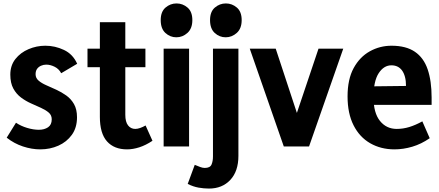

<svg xmlns="http://www.w3.org/2000/svg" viewBox="-20 -852 2553 1117"><path d="M214 17Q165 17 113.5 0Q62 -17 19 -51L73 -138Q101 -119 137.5 -108Q174 -97 206 -97Q238 -97 259.5 -111.5Q281 -126 281 -158Q281 -182 263.5 -197Q246 -212 218.5 -224.5Q191 -237 160.5 -250.5Q130 -264 102.5 -284.5Q75 -305 57.5 -337Q40 -369 40 -418Q40 -471 69.5 -508.5Q99 -546 146 -566Q193 -586 244 -586Q300 -586 352 -561.5Q404 -537 429 -481L336 -426Q323 -451 298 -463.5Q273 -476 249 -476Q233 -476 218.5 -469.5Q204 -463 195.5 -451Q187 -439 187 -420Q187 -398 204.5 -383Q222 -368 249.5 -356Q277 -344 307.5 -330Q338 -316 365.5 -296.5Q393 -277 410.5 -246.5Q428 -216 428 -170Q428 -109 398 -67.5Q368 -26 319.5 -4.5Q271 17 214 17Z M719 17Q644 17 602.5 -29.5Q561 -76 561 -172V-723H709V-184Q709 -143 725 -122.5Q741 -102 767 -102Q780 -102 795.5 -107.5Q811 -113 827 -122L867 -33Q828 -7 790.5 5Q753 17 719 17ZM489 -461V-569H826V-461Z M932 0V-569H1080V0ZM1006 -635Q970 -635 942.5 -660Q915 -685 915 -735Q915 -784 943 -808Q971 -832 1007 -832Q1043 -832 1071 -808Q1099 -784 1099 -735Q1099 -686 1070.5 -660.5Q1042 -635 1006 -635Z M1196 245Q1166 245 1135 239.5Q1104 234 1072 218L1113 107Q1130 114 1144.5 119.5Q1159 125 1171 125Q1202 125 1210.5 105.5Q1219 86 1219 58V-569H1367V55Q1367 144 1320 194.5Q1273 245 1196 245ZM1293 -635Q1257 -635 1229.5 -660Q1202 -685 1202 -735Q1202 -784 1230 -808Q1258 -832 1294 -832Q1330 -832 1358 -808Q1386 -784 1386 -735Q1386 -686 1357.5 -660.5Q1329 -635 1293 -635Z M1833 -569H1977L1778 0H1631L1433 -569H1584L1729 -129H1685Z M2275 17Q2196 17 2134 -18.5Q2072 -54 2037 -123Q2002 -192 2002 -291Q2002 -391 2037.5 -456Q2073 -521 2131.5 -553.5Q2190 -586 2258 -586Q2342 -586 2393.5 -551Q2445 -516 2468 -448.5Q2491 -381 2491 -285V-242H2085L2087 -349L2342 -352Q2342 -382 2336 -404.5Q2330 -427 2319 -442Q2308 -457 2292.5 -464.5Q2277 -472 2257 -472Q2213 -472 2183 -426Q2153 -380 2153 -286Q2153 -195 2190.5 -148.5Q2228 -102 2288 -102Q2325 -102 2361 -113Q2397 -124 2437 -146L2480 -48Q2431 -14 2378.5 1.5Q2326 17 2275 17Z"/></svg>

Font: Yaldevi
Style: Bold
Weight: 700
Designer: Sol Matas, Rajitha Manaperi, Kosala Senevirathne
Foundry: Mooniak
Version: Version 1.100